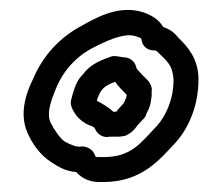

<svg xmlns="http://www.w3.org/2000/svg" viewBox="-20 -739 446 385"><path d="M234 -549C233 -540 233 -544 228 -532L217 -520C215 -517 215 -517 213 -515H207C199 -523 184 -532 174 -537C181 -558 186 -566 211 -575C216 -567 226 -557 234 -549ZM278 -576C272 -582 261 -593 256 -599C254 -601 254 -601 253 -605C250 -617 239 -624 229 -624C225 -624 211 -628 204 -626C188 -620 164 -613 148 -592L141 -584C132 -573 127 -556 123 -540C121 -534 122 -528 124 -523C126 -519 132 -503 151 -492C160 -486 168 -487 171 -480C176 -468 189 -462 200 -465H203H219C222 -465 228 -466 232 -467C249 -475 254 -486 255 -487L269 -502C272 -505 273 -509 274 -512C274 -513 280 -521 282 -533C283 -540 285 -548 284 -556C284 -557 287 -563 278 -576ZM307 -685C298 -702 278 -711 265 -715C215 -730 167 -700 145 -688C101 -665 66 -628 46 -580C35 -558 17 -514 35 -473C44 -452 60 -428 84 -413C94 -407 108 -396 133 -394C145 -380 162 -374 179 -374H187C265 -374 301 -420 332 -453C359 -483 378 -528 378 -580C378 -620 357 -645 338 -663C332 -670 325 -679 307 -685ZM288 -638C294 -638 295 -636 303 -628C320 -612 326 -604 328 -579C328 -539 312 -506 295 -487C261 -451 243 -424 187 -424H179C171 -424 172 -424 170 -429C165 -441 151 -447 141 -445C134 -444 123 -448 110 -455C100 -462 89 -478 81 -494C73 -513 83 -539 92 -561C107 -598 134 -627 168 -644C193 -657 228 -673 250 -667C265 -662 263 -663 264 -658C266 -646 276 -638 288 -638Z"/></svg>

Font: Dictator
Style: Stencil
Weight: 500
Version: Version MIL.1277